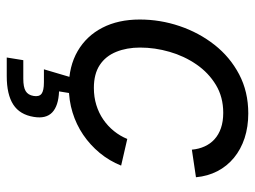

<svg xmlns="http://www.w3.org/2000/svg" viewBox="-117 -467 789 595"><g transform="rotate(90 277.5 -169.5)"><path d="M250 11.7Q185.5 11.7 138.4 -15.6Q91.3 -43 65.9 -92.3Q40.5 -141.6 40.5 -208Q40.5 -271.5 60.8 -331.5Q81.1 -391.6 118.9 -439.7Q156.7 -487.8 210.4 -516.1Q264.2 -544.4 331.5 -544.4Q373 -544.4 408 -533Q442.9 -521.5 469 -500Q495.1 -478.5 510.5 -448.7Q525.9 -418.9 529.3 -382.3L443.8 -369.6Q441.9 -391.1 433.8 -408.9Q425.8 -426.8 411.6 -439.7Q397.5 -452.6 377 -459.7Q356.4 -466.8 329.6 -466.8Q280.8 -466.8 243.2 -444.1Q205.6 -421.4 179.7 -383.8Q153.8 -346.2 140.6 -300.5Q127.4 -254.9 127.4 -209Q127.4 -168 140.6 -135.3Q153.8 -102.5 181.4 -84.2Q209 -65.9 252.4 -65.9Q280.8 -65.9 305.4 -73.5Q330.1 -81.1 350.3 -95Q370.6 -108.9 386 -127.9Q401.4 -147 410.6 -169.4L493.2 -150.4Q478.5 -113.8 453.9 -84Q429.2 -54.2 397.5 -32.7Q365.7 -11.2 328.4 0.2Q291 11.7 250 11.7ZM158.2 204.1 166.5 152.8H224.1Q250 152.8 262.2 145.5Q274.4 138.2 277.3 121.1Q280.3 104 270.8 96.4Q261.2 88.9 234.9 88.9H194.8L228 -23.4H273.9L270 0L263.2 42Q308.1 43.9 328.4 63.2Q348.6 82.5 342.3 120.1Q335.4 163.6 304.2 183.8Q272.9 204.1 215.8 204.1Z"/></g></svg>

Font: Inter 20pt
Style: Italic
Weight: 400
Italic angle: -9.3988°
Version: Version 4.001;git-66647c0bb